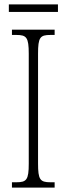

<svg xmlns="http://www.w3.org/2000/svg" viewBox="-20 -848 302 868"><path d="M20 -794H242V-828H20ZM34 0H227V-24H208C161 -24 152 -36 152 -109V-605C152 -679 161 -690 208 -690H227V-714H34V-690H54C100 -690 110 -679 110 -605V-108C110 -35 100 -24 54 -24H34Z"/></svg>

Font: Noto Serif Georgian ExtraCondensed ExtraLight
Style: Regular
Weight: 200
Width: 2
Designer: Monotype Design Team, Akaki Razmadze
Foundry: Google LLC
Version: Version 2.003